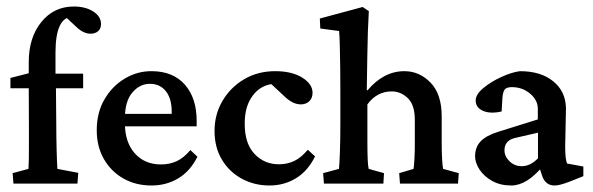

<svg xmlns="http://www.w3.org/2000/svg" viewBox="-20 -567 1832 593"><path d="M219.2 0H21.5L19 -32.2L67.9 -45.4Q68.8 -60.1 69.1 -75Q69.3 -89.8 69.3 -113.5Q69.3 -137.2 69.3 -179.2L68.8 -294.4V-375Q68.8 -451.2 107.7 -499Q146.5 -546.9 208 -546.9Q244.1 -546.9 268.1 -531.5Q292 -516.1 292 -492.7Q292 -478.5 283 -470.7Q273.9 -462.9 259.8 -462.9Q238.8 -462.9 217.8 -481.9L177.2 -520L204.6 -515.1Q151.4 -515.1 151.4 -404.3V-339.4L152.8 -294.4L153.8 -182.1Q153.8 -145 154.8 -107.2Q155.8 -69.3 157.2 -45.4L221.7 -33.2ZM12.2 -294.4V-326.2L68.8 -340.8L119.6 -339.4H236.8V-294.4Z M447.8 5.9Q398.9 5.9 360.8 -15.9Q322.8 -37.6 300.8 -75.9Q278.8 -114.3 278.8 -165Q278.8 -219.7 303 -260.7Q327.1 -301.8 366 -324.7Q404.8 -347.7 449.2 -347.2Q515.1 -346.7 551.3 -305.2Q587.4 -263.7 587.4 -193.8V-176.8H352.5V-215.3H521.5L510.3 -199.7V-222.2Q510.3 -262.7 492.2 -285.4Q474.1 -308.1 442.9 -308.1Q411.6 -308.1 388.7 -281.2Q365.7 -254.4 365.7 -200.2V-187Q365.7 -127.9 396.2 -93.5Q426.8 -59.1 477.1 -59.1Q503.9 -59.1 525.6 -69.1Q547.4 -79.1 567.9 -103.5L589.8 -83Q567.4 -38.1 530.5 -16.1Q493.7 5.9 447.8 5.9Z M812.5 5.9Q765.6 5.9 727.1 -14.9Q688.5 -35.6 665.5 -73.7Q642.6 -111.8 642.6 -162.6Q642.6 -213.4 667 -255.1Q691.4 -296.9 733.6 -322Q775.9 -347.2 830.1 -347.2Q881.3 -347.2 913.3 -327.4Q945.3 -307.6 945.3 -280.3Q945.3 -263.7 935.1 -254.2Q924.8 -244.6 909.2 -244.6Q884.8 -244.6 859.9 -268.1L810.1 -314.5L844.7 -306.2Q817.9 -311.5 793 -299.3Q768.1 -287.1 752 -258.3Q735.8 -229.5 735.8 -184.6Q735.8 -123.5 766.1 -91.6Q796.4 -59.6 841.3 -59.6Q867.2 -59.6 888.7 -69.8Q910.2 -80.1 930.7 -104.5L953.1 -84Q930.7 -38.6 894 -16.4Q857.4 5.9 812.5 5.9Z M980.5 0 978 -32.2 1026.9 -45.4Q1028.3 -57.1 1029.8 -95.7Q1031.2 -134.3 1031.2 -184.6V-283.2Q1031.2 -318.8 1030.8 -357.2Q1030.3 -395.5 1029.5 -426.3Q1028.8 -457 1027.3 -471.2L969.2 -479L967.8 -509.8L1100.1 -545.4L1119.1 -532.7Q1117.2 -500.5 1116.2 -468.8Q1115.2 -437 1114.5 -394.8Q1113.8 -352.5 1112.8 -288.6L1115.2 -288.1Q1165 -347.2 1229 -347.2Q1275.4 -347.2 1309.8 -311.8Q1344.2 -276.4 1344.2 -207.5V-125.5Q1344.2 -98.1 1345.5 -75.4Q1346.7 -52.7 1348.6 -45.4L1397 -32.2L1394.5 0H1215.3L1212.9 -32.2L1257.3 -45.4Q1258.8 -55.2 1260 -75.9Q1261.2 -96.7 1261.2 -122.6V-196.3Q1261.2 -243.2 1239.5 -263.9Q1217.8 -284.7 1189.9 -284.7Q1144 -284.7 1114.7 -244.6V-128.4Q1114.7 -60.1 1118.7 -45.4L1166 -32.2L1164.1 0Z M1559.1 5.9Q1524.9 5.9 1499.8 -8.3Q1474.6 -22.5 1460.9 -43.5Q1447.3 -64.5 1447.3 -84.5Q1447.3 -112.3 1464.4 -130.4Q1481.4 -148.4 1519.5 -160.2L1641.1 -198.2V-231Q1641.1 -257.8 1617.2 -277.8Q1593.3 -297.9 1561 -297.9Q1544.9 -297.9 1539.1 -290.8Q1533.2 -283.7 1531.7 -264.2L1529.3 -222.7Q1494.6 -214.8 1471.9 -224.6Q1449.2 -234.4 1449.2 -256.8Q1449.2 -275.4 1472.7 -294.9Q1496.1 -314.5 1528.1 -329.1Q1560.1 -343.8 1585.9 -347.2Q1650.4 -347.2 1688.7 -315.9Q1727.1 -284.7 1728 -232.9L1725.6 -114.7Q1725.6 -74.7 1731.4 -62L1781.7 -52.7V-22.9L1736.3 -4.9Q1723.1 0 1712.4 2.9Q1701.7 5.9 1692.9 5.9Q1665 5.9 1654.8 -22.9L1643.6 -57.1L1657.7 -55.2Q1607.4 5.9 1559.1 5.9ZM1591.3 -53.7Q1618.2 -53.7 1641.6 -78.1V-157.2L1573.7 -141.6Q1538.1 -134.3 1538.1 -103Q1538.1 -84 1553.7 -68.8Q1569.3 -53.7 1591.3 -53.7Z"/></svg>

Font: Lateef Medium
Style: Regular
Weight: 500
Designer: SIL International
Foundry: SIL International
Version: Version 4.200